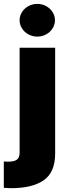

<svg xmlns="http://www.w3.org/2000/svg" viewBox="-52 -778 355 997"><path d="M234.4 -530.3V19.5Q234.4 116.7 175 158Q115.7 199.2 4.9 199.2Q-4.9 199.2 -32.2 197.3V60.5Q-23.4 61.5 -10.7 61.5Q22.9 61.5 36.4 50.5Q49.8 39.6 49.8 15.6V-530.3ZM49.8 -672.9Q49.8 -695.8 62.3 -715.3Q74.7 -734.9 95.7 -746.3Q116.7 -757.8 141.6 -757.8Q166.5 -757.8 187.5 -746.3Q208.5 -734.9 220.9 -715.3Q233.4 -695.8 233.4 -672.9Q233.4 -649.9 220.9 -630.4Q208.5 -610.8 187.5 -599.4Q166.5 -587.9 141.6 -587.9Q116.7 -587.9 95.7 -599.4Q74.7 -610.8 62.3 -630.4Q49.8 -649.9 49.8 -672.9Z"/></svg>

Font: Pretendard JP Black
Style: Regular
Weight: 900
Designer: Base glyphs from Inter by Rasmus Andersson; Hangeul glyphs from Noto Sans CJK(Source Han Sans) by Jang Soo-young and Kan
Foundry: Kil Hyung-jin
Version: Version 1.309